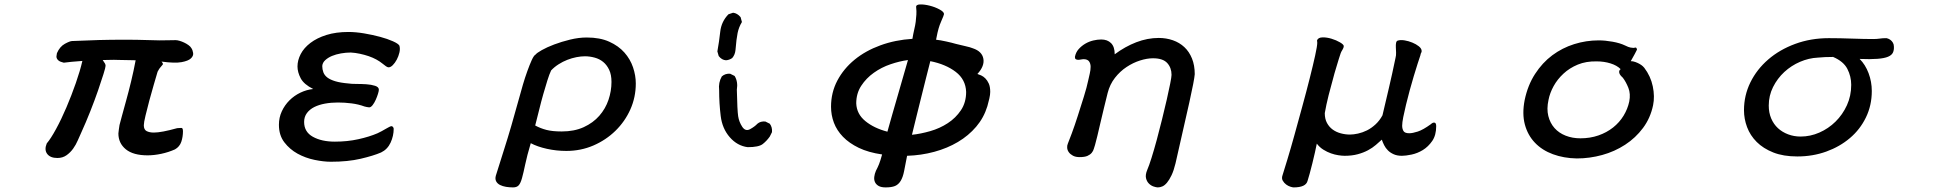

<svg xmlns="http://www.w3.org/2000/svg" viewBox="-20 -649 8540 848"><path d="M261.7 -372.1Q245.1 -376 238.3 -381.8Q231.4 -387.7 230 -393.6Q228.5 -399.4 230 -404.8Q231.4 -410.2 231.4 -414.1Q244.1 -443.4 266.6 -455.6Q289.1 -467.8 298.8 -467.8Q363.3 -470.7 416.5 -472.2Q469.7 -473.6 528.3 -473.6Q586.9 -473.6 624.5 -472.2Q662.1 -470.7 684.6 -470.7Q704.1 -470.7 723.6 -471.2Q743.2 -471.7 755.9 -471.7Q762.7 -471.7 772.9 -468.8Q783.2 -465.8 793.5 -460.9Q803.7 -456.1 812.5 -449.7Q821.3 -443.4 825.2 -436.5Q831.1 -427.7 833 -415Q835 -402.3 823.2 -391.1Q811.5 -379.9 781.7 -374.5Q752 -369.1 693.4 -377Q702.1 -367.2 698.7 -363.8Q695.3 -360.4 688.5 -351.6Q685.5 -348.6 683.1 -344.7Q680.7 -340.8 678.7 -336.9Q675.8 -333 674.8 -328.1Q668.9 -308.6 659.2 -274.9Q649.4 -241.2 639.6 -205.1Q629.9 -168.9 622.6 -138.2Q615.2 -107.4 615.2 -95.7Q615.2 -76.2 627.9 -69.8Q640.6 -63.5 659.2 -63.5Q676.8 -63.5 702.1 -68.4Q727.5 -73.2 762.7 -83Q772.5 -83 780.3 -84Q788.1 -85 788.1 -69.3Q788.1 -44.9 780.8 -22.9Q773.4 -1 752.9 10.7Q724.6 23.4 692.4 30.3Q660.2 37.1 631.8 37.1Q568.4 37.1 535.6 10.3Q502.9 -16.6 502.9 -59.6Q503.9 -68.4 504.9 -77.1Q505.9 -85.9 507.8 -96.7Q510.7 -108.4 518.6 -137.2Q526.4 -166 537.1 -204.6Q547.9 -243.2 559.1 -289.6Q570.3 -335.9 579.1 -382.8Q570.3 -382.8 557.1 -383.3Q543.9 -383.8 529.8 -383.8Q515.6 -383.8 502.9 -384.3Q490.2 -384.8 483.4 -384.8Q466.8 -384.8 455.6 -384.3Q444.3 -383.8 433.6 -383.8Q441.4 -373 443.8 -368.2Q446.3 -363.3 446.3 -358.4Q446.3 -351.6 437 -321.8Q427.7 -292 413.1 -249.5Q398.4 -207 378.9 -157.7Q359.4 -108.4 338.9 -63.5Q332 -48.8 323.7 -29.3Q315.4 -9.8 303.2 7.3Q291 24.4 273.9 36.6Q256.8 48.8 233.4 48.8Q202.1 48.8 188.5 30.8Q174.8 12.7 186.5 -15.6Q204.1 -36.1 227.5 -79.1Q251 -122.1 273.4 -174.8Q295.9 -227.5 314.9 -282.2Q334 -336.9 343.8 -379.9Q313.5 -377.9 295.9 -376Q278.3 -374 261.7 -372.1Z M1744.1 -447.3Q1748 -433.6 1744.1 -417Q1740.2 -400.4 1732.4 -385.7Q1724.6 -371.1 1714.8 -361.3Q1705.1 -351.6 1696.3 -351.6Q1691.4 -351.6 1684.6 -356.4Q1677.7 -361.3 1668 -369.1Q1657.2 -377.9 1642.1 -386.2Q1627 -394.5 1608.4 -400.9Q1589.8 -407.2 1569.3 -411.6Q1548.8 -416 1529.3 -417Q1507.8 -417 1485.8 -413.1Q1463.9 -409.2 1446.3 -401.9Q1428.7 -394.5 1416.5 -383.3Q1404.3 -372.1 1403.3 -357.4Q1403.3 -342.8 1408.2 -329.6Q1413.1 -316.4 1425.8 -306.6Q1438.5 -296.9 1461.4 -290Q1484.4 -283.2 1519.5 -280.3Q1531.2 -278.3 1553.2 -278.3Q1575.2 -278.3 1597.7 -276.9Q1620.1 -275.4 1636.7 -270Q1653.3 -264.6 1653.3 -252.9Q1653.3 -247.1 1649.4 -234.4Q1645.5 -221.7 1639.6 -208.5Q1633.8 -195.3 1626 -185.1Q1618.2 -174.8 1610.4 -174.8Q1607.4 -174.8 1600.1 -176.3Q1592.8 -177.7 1589.8 -178.7Q1563.5 -188.5 1532.7 -192.4Q1502 -196.3 1472.7 -196.3Q1442.4 -196.3 1415.5 -191.4Q1388.7 -186.5 1368.2 -176.3Q1347.7 -166 1335.4 -149.4Q1323.2 -132.8 1323.2 -110.4Q1323.2 -66.4 1361.8 -44.9Q1400.4 -23.4 1459 -23.4Q1514.6 -23.4 1563 -34.2Q1611.3 -44.9 1647.5 -60.5Q1656.2 -64.5 1666 -69.8Q1675.8 -75.2 1684.1 -80.1Q1692.4 -85 1699.2 -88.4Q1706.1 -91.8 1709 -91.8Q1712.9 -91.8 1715.8 -87.9Q1718.8 -84 1718.8 -80.1Q1718.8 -48.8 1705.1 -19Q1691.4 10.7 1663.1 24.4Q1628.9 39.1 1572.8 52.2Q1516.6 65.4 1441.4 65.4Q1409.2 65.4 1369.1 57.1Q1329.1 48.8 1294.4 29.8Q1259.8 10.7 1235.8 -20.5Q1211.9 -51.8 1211.9 -97.7Q1211.9 -129.9 1224.6 -157.2Q1237.3 -184.6 1258.3 -205.6Q1279.3 -226.6 1306.6 -239.7Q1334 -252.9 1363.3 -255.9Q1322.3 -276.4 1308.1 -303.2Q1293.9 -330.1 1293.9 -355.5Q1293.9 -382.8 1308.1 -410.2Q1322.3 -437.5 1351.1 -459.5Q1379.9 -481.4 1421.9 -494.6Q1463.9 -507.8 1519.5 -507.8Q1550.8 -507.8 1588.4 -501.5Q1626 -495.1 1658.7 -486.3Q1691.4 -477.5 1715.3 -466.8Q1739.3 -456.1 1744.1 -447.3Z M2169.9 127Q2181.6 87.9 2208.5 4.4Q2235.4 -79.1 2273.4 -217.8Q2280.3 -244.1 2289.6 -275.4Q2298.8 -306.6 2309.1 -335Q2319.3 -363.3 2328.6 -383.8Q2337.9 -404.3 2345.7 -408.2Q2350.6 -415 2373 -427.7Q2395.5 -440.4 2427.7 -452.6Q2460 -464.8 2498 -474.1Q2536.1 -483.4 2571.3 -483.4Q2629.9 -483.4 2670.9 -464.8Q2711.9 -446.3 2737.8 -417Q2763.7 -387.7 2775.9 -351.6Q2788.1 -315.4 2788.1 -280.3Q2788.1 -219.7 2764.2 -166Q2740.2 -112.3 2698.2 -71.3Q2656.2 -30.3 2600.6 -6.3Q2544.9 17.6 2481.4 17.6Q2437.5 17.6 2395.5 8.3Q2353.5 -1 2324.2 -16.6Q2307.6 39.1 2299.8 76.7Q2292 114.3 2285.6 137.2Q2279.3 160.2 2271 169.4Q2262.7 178.7 2246.1 178.7Q2230.5 178.7 2215.3 176.3Q2200.2 173.8 2188.5 168Q2176.8 162.1 2171.4 151.9Q2166 141.6 2169.9 127ZM2414.1 -337.9Q2406.2 -321.3 2397.5 -293.5Q2388.7 -265.6 2379.4 -232.9Q2370.1 -200.2 2361.3 -164.1Q2352.5 -127.9 2343.8 -94.7Q2367.2 -82 2393.6 -75.2Q2419.9 -68.4 2460.9 -68.4Q2516.6 -68.4 2558.1 -87.4Q2599.6 -106.4 2627 -137.7Q2654.3 -168.9 2667.5 -208Q2680.7 -247.1 2680.7 -287.1Q2680.7 -319.3 2670.4 -340.8Q2660.2 -362.3 2644 -375.5Q2627.9 -388.7 2606.4 -394.5Q2585 -400.4 2563.5 -400.4Q2545.9 -400.4 2525.9 -396.5Q2505.9 -392.6 2485.8 -384.8Q2465.8 -377 2447.3 -365.2Q2428.7 -353.5 2414.1 -337.9Z M3282.2 1Q3236.3 -4.9 3203.1 -43Q3169.9 -81.1 3163.1 -136.7Q3156.2 -192.4 3156.2 -251Q3152.3 -284.2 3168 -311.5Q3183.6 -325.2 3205.1 -323.2L3224.6 -313.5Q3240.2 -288.1 3234.4 -252.9Q3236.3 -161.1 3240.2 -135.7Q3244.1 -110.4 3258.3 -88.9Q3272.5 -67.4 3293 -78.6Q3313.5 -89.8 3325.2 -102.5Q3338.9 -114.3 3360.4 -112.3L3379.9 -102.5Q3391.6 -86.9 3389.6 -65.4L3379.9 -45.9Q3366.2 -26.4 3348.6 -12.7Q3331.1 1 3282.2 1ZM3213.9 -392.6Q3201.2 -383.8 3186.5 -382.8Q3168 -383.8 3154.3 -401.4L3148.4 -421.9Q3156.2 -464.8 3161.1 -509.3Q3166 -553.7 3197.3 -585.9L3217.8 -592.8Q3236.3 -590.8 3251 -573.2L3256.8 -551.8Q3243.2 -529.3 3237.8 -503.4Q3232.4 -477.5 3228.5 -428.7Q3226.6 -407.2 3213.9 -392.6Z M4026.4 -616.2Q4024.4 -628.9 4043.5 -629.4Q4062.5 -629.9 4085.9 -624Q4109.4 -618.2 4129.4 -607.4Q4149.4 -596.7 4149.4 -586.9Q4149.4 -585 4146 -576.2Q4142.6 -567.4 4137.7 -556.6Q4132.8 -545.9 4130.4 -538.6Q4127.9 -531.2 4125.5 -523.4Q4123 -515.6 4120.6 -504.4Q4118.2 -493.2 4114.3 -473.6Q4132.8 -471.7 4159.2 -465.8Q4185.5 -460 4202.1 -455.1Q4220.7 -450.2 4243.2 -445.3Q4265.6 -440.4 4277.3 -435.5Q4317.4 -421.9 4323.2 -389.6Q4329.1 -357.4 4296.9 -322.3Q4303.7 -320.3 4313.5 -315.9Q4323.2 -311.5 4332 -302.7Q4340.8 -293.9 4347.2 -279.8Q4353.5 -265.6 4353.5 -243.2Q4353.5 -231.4 4349.6 -213.9Q4345.7 -196.3 4340.8 -179.7Q4325.2 -128.9 4291.5 -89.4Q4257.8 -49.8 4210.9 -22Q4164.1 5.9 4106.4 21.5Q4048.8 37.1 3986.3 39.1Q3978.5 80.1 3973.1 106.9Q3967.8 133.8 3958 149.9Q3948.2 166 3933.1 172.4Q3918 178.7 3891.6 178.7Q3872.1 178.7 3860.8 172.4Q3849.6 166 3844.7 155.8Q3839.8 145.5 3841.3 132.3Q3842.8 119.1 3848.6 105.5Q3856.4 90.8 3862.3 76.2Q3868.2 61.5 3876 33.2Q3815.4 24.4 3772.9 3.9Q3730.5 -16.6 3703.1 -44.9Q3675.8 -73.2 3663.1 -106.9Q3650.4 -140.6 3650.4 -177.7Q3650.4 -240.2 3678.2 -293Q3706.1 -345.7 3754.4 -385.3Q3802.7 -424.8 3868.2 -448.7Q3933.6 -472.7 4009.8 -477.5Q4013.7 -501 4018.1 -519.5Q4022.5 -538.1 4024.4 -552.7Q4026.4 -569.3 4027.3 -584.5Q4028.3 -599.6 4026.4 -616.2ZM3990.2 -383.8Q3953.1 -378.9 3913.1 -365.2Q3873 -351.6 3839.4 -327.6Q3805.7 -303.7 3783.7 -270Q3761.7 -236.3 3761.7 -192.4Q3763.7 -145.5 3801.8 -114.3Q3839.8 -83 3899.4 -67.4Q3909.2 -103.5 3920.9 -143.6Q3932.6 -183.6 3944.3 -224.6Q3956.1 -265.6 3967.8 -306.2Q3979.5 -346.7 3990.2 -383.8ZM4007.8 -53.7Q4045.9 -57.6 4088.4 -69.8Q4130.9 -82 4166 -105Q4201.2 -127.9 4224.1 -162.1Q4247.1 -196.3 4247.1 -243.2Q4245.1 -297.9 4201.2 -331.5Q4157.2 -365.2 4088.9 -378.9Q4080.1 -343.8 4069.8 -303.7Q4059.6 -263.7 4049.3 -221.7Q4039.1 -179.7 4028.3 -137.2Q4017.6 -94.7 4007.8 -53.7Z M5072.3 -391.6Q5045.9 -391.6 5015.1 -381.8Q4984.4 -372.1 4955.6 -353Q4926.8 -334 4904.3 -305.2Q4881.8 -276.4 4872.1 -238.3Q4864.3 -207 4856 -172.9Q4847.7 -138.7 4840.3 -106.9Q4833 -75.2 4826.7 -48.8Q4820.3 -22.5 4816.4 -8.8Q4813.5 -1 4811 8.3Q4808.6 17.6 4801.8 25.9Q4794.9 34.2 4782.7 39.6Q4770.5 44.9 4748 44.9Q4730.5 44.9 4718.8 38.6Q4707 32.2 4700.7 23.4Q4694.3 14.6 4693.4 4.4Q4692.4 -5.9 4696.3 -14.6Q4701.2 -26.4 4713.9 -60.5Q4726.6 -94.7 4740.2 -137.2Q4753.9 -179.7 4767.1 -222.2Q4780.3 -264.6 4786.1 -293Q4789.1 -306.6 4793 -323.2Q4796.9 -339.8 4796.9 -354Q4796.9 -368.2 4790 -377.9Q4783.2 -387.7 4764.6 -387.7Q4759.8 -387.7 4753.9 -386.2Q4748 -384.8 4742.2 -384.8Q4736.3 -384.8 4731.9 -387.2Q4727.5 -389.6 4727.5 -397.5Q4731.4 -418 4744.1 -432.1Q4756.8 -446.3 4773.4 -456.1Q4790 -465.8 4808.6 -470.2Q4827.1 -474.6 4843.8 -474.6Q4871.1 -474.6 4887.2 -458.5Q4903.3 -442.4 4903.3 -409.2Q4949.2 -443.4 4998.5 -462.4Q5047.9 -481.4 5097.7 -481.4Q5130.9 -481.4 5160.2 -471.2Q5189.5 -460.9 5210.9 -440.9Q5232.4 -420.9 5244.6 -390.6Q5256.8 -360.4 5256.8 -321.3Q5254.9 -295.9 5232.9 -196.8Q5210.9 -97.7 5171.9 72.3Q5164.1 104.5 5154.3 125Q5144.5 145.5 5134.3 157.7Q5124 169.9 5113.8 174.3Q5103.5 178.7 5093.8 178.7Q5086.9 178.7 5075.2 174.8Q5063.5 170.9 5054.2 161.6Q5044.9 152.3 5041.5 137.7Q5038.1 123 5046.9 101.6Q5054.7 84 5065.9 48.3Q5077.1 12.7 5088.9 -30.8Q5100.6 -74.2 5112.3 -121.6Q5124 -168.9 5133.3 -209.5Q5142.6 -250 5148.4 -279.8Q5154.3 -309.6 5154.3 -318.4Q5154.3 -349.6 5135.3 -370.6Q5116.2 -391.6 5072.3 -391.6Z M5796.9 -470.7Q5801.8 -483.4 5820.8 -483.9Q5839.8 -484.4 5860.8 -478Q5881.8 -471.7 5898.4 -461.9Q5915 -452.1 5915 -445.3Q5915 -438.5 5909.2 -429.2Q5903.3 -419.9 5901.4 -414.1Q5897.5 -403.3 5893.1 -388.7Q5888.7 -374 5883.8 -357.9Q5878.9 -341.8 5874 -325.2Q5869.1 -308.6 5866.2 -295.9Q5863.3 -285.2 5858.4 -267.1Q5853.5 -249 5848.1 -228.5Q5842.8 -208 5838.4 -187Q5834 -166 5831.1 -149.4Q5831.1 -124 5840.8 -106Q5850.6 -87.9 5866.2 -76.7Q5881.8 -65.4 5901.9 -60.1Q5921.9 -54.7 5942.4 -54.7Q5958 -54.7 5978 -59.1Q5998 -63.5 6017.6 -73.2Q6037.1 -83 6055.2 -99.6Q6073.2 -116.2 6085.9 -139.6Q6099.6 -198.2 6114.3 -260.3Q6128.9 -322.3 6143.6 -393.6Q6146.5 -404.3 6146 -417Q6145.5 -429.7 6145 -440.4Q6144.5 -451.2 6146 -459.5Q6147.5 -467.8 6153.3 -469.7Q6166 -473.6 6183.6 -470.7Q6201.2 -467.8 6217.8 -460.9Q6234.4 -454.1 6246.1 -444.8Q6257.8 -435.5 6258.8 -425.8Q6259.8 -419.9 6256.8 -415.5Q6253.9 -411.1 6253.9 -406.2Q6249 -392.6 6241.2 -367.7Q6233.4 -342.8 6224.1 -312.5Q6214.8 -282.2 6206.1 -249.5Q6197.3 -216.8 6189.9 -186.5Q6182.6 -156.2 6177.7 -131.8Q6172.9 -107.4 6172.9 -93.8Q6172.9 -80.1 6178.7 -70.3Q6184.6 -60.5 6204.1 -60.5Q6218.8 -60.5 6241.7 -67.9Q6264.6 -75.2 6299.8 -100.6Q6307.6 -108.4 6315.4 -107.4Q6323.2 -106.4 6323.2 -91.8Q6323.2 -51.8 6305.7 -26.4Q6288.1 -1 6264.2 13.7Q6240.2 28.3 6214.4 33.7Q6188.5 39.1 6171.9 39.1Q6150.4 39.1 6135.3 32.2Q6120.1 25.4 6109.9 15.1Q6099.6 4.9 6093.3 -7.8Q6086.9 -20.5 6083 -32.2Q6071.3 -21.5 6056.6 -8.8Q6042 3.9 6022 14.6Q6002 25.4 5976.6 32.2Q5951.2 39.1 5918.9 39.1Q5907.2 39.1 5891.1 36.6Q5875 34.2 5858.4 28.3Q5841.8 22.5 5825.2 12.2Q5808.6 2 5795.9 -14.6Q5793 1 5787.6 24.4Q5782.2 47.9 5776.4 71.8Q5770.5 95.7 5764.6 117.2Q5758.8 138.7 5754.9 150.4Q5747.1 178.7 5693.4 178.7Q5689.5 178.7 5679.7 175.8Q5669.9 172.9 5660.6 166Q5651.4 159.2 5645.5 148.9Q5639.6 138.7 5644.5 125Q5651.4 103.5 5666 55.2Q5680.7 6.8 5697.3 -53.2Q5713.9 -113.3 5731.9 -179.2Q5750 -245.1 5764.6 -303.2Q5779.3 -361.3 5788.6 -403.8Q5797.9 -446.3 5797.9 -460Q5797.9 -462.9 5797.4 -465.3Q5796.9 -467.8 5796.9 -470.7Z M7206.1 -438.5Q7210 -434.6 7210 -429.7Q7207 -422.9 7200.2 -410.6Q7193.4 -398.4 7182.6 -378.9Q7192.4 -378.9 7203.1 -375Q7213.9 -371.1 7222.2 -366.2Q7230.5 -361.3 7235.8 -356.4Q7241.2 -351.6 7242.2 -349.6Q7270.5 -312.5 7279.8 -267.6Q7289.1 -222.7 7281.2 -184.6Q7269.5 -127.9 7236.8 -84Q7204.1 -40 7157.7 -9.8Q7111.3 20.5 7056.2 35.6Q7001 50.8 6944.3 50.8Q6886.7 49.8 6838.9 32.2Q6791 14.6 6759.3 -18.6Q6727.5 -51.8 6714.8 -99.1Q6702.1 -146.5 6713.9 -207Q6727.5 -272.5 6759.8 -322.3Q6792 -372.1 6835.9 -404.8Q6879.9 -437.5 6932.6 -454.1Q6985.4 -470.7 7041 -470.7Q7069.3 -470.7 7102.1 -464.8Q7134.8 -459 7157.2 -448.2Q7172.9 -440.4 7181.2 -439Q7189.5 -437.5 7193.8 -437.5Q7198.2 -437.5 7200.2 -438.5Q7202.1 -439.5 7206.1 -438.5ZM7147.5 -305.7Q7145.5 -307.6 7141.1 -312Q7136.7 -316.4 7133.8 -321.8Q7130.9 -327.1 7131.3 -333Q7131.8 -338.9 7137.7 -343.8Q7121.1 -360.4 7092.8 -369.1Q7064.5 -377.9 7032.2 -377.9Q6985.4 -378.9 6948.7 -363.8Q6912.1 -348.6 6885.3 -323.7Q6858.4 -298.8 6841.8 -268.6Q6825.2 -238.3 6819.3 -208Q6810.5 -168 6818.4 -136.7Q6826.2 -105.5 6845.7 -83.5Q6865.2 -61.5 6895 -49.8Q6924.8 -38.1 6960 -38.1Q7002.9 -38.1 7039.6 -50.8Q7076.2 -63.5 7104.5 -85.9Q7132.8 -108.4 7150.9 -138.2Q7168.9 -168 7175.8 -200.2Q7182.6 -234.4 7171.9 -261.2Q7161.1 -288.1 7147.5 -305.7Z M8193.4 -388.7Q8218.8 -363.3 8232.9 -325.7Q8247.1 -288.1 8247.1 -247.1Q8247.1 -183.6 8221.2 -130.4Q8195.3 -77.1 8150.4 -39.1Q8105.5 -1 8045.9 20.5Q7986.3 42 7918 42Q7856.4 42 7812 24.4Q7767.6 6.8 7738.8 -22Q7710 -50.8 7696.3 -87.4Q7682.6 -124 7682.6 -162.1Q7682.6 -227.5 7710.9 -285.2Q7739.3 -342.8 7789.6 -386.2Q7839.8 -429.7 7908.7 -455.1Q7977.5 -480.5 8057.6 -480.5Q8081.1 -480.5 8107.9 -480Q8134.8 -479.5 8160.6 -478.5Q8186.5 -477.5 8210.4 -477.1Q8234.4 -476.6 8252.9 -476.6Q8269.5 -476.6 8281.7 -478.5Q8293.9 -480.5 8311.5 -480.5Q8313.5 -480.5 8318.8 -478.5Q8324.2 -476.6 8330.1 -472.2Q8335.9 -467.8 8340.3 -460.4Q8344.7 -453.1 8344.7 -443.4Q8345.7 -427.7 8340.3 -416.5Q8335 -405.3 8318.8 -398.4Q8302.7 -391.6 8272.5 -389.2Q8242.2 -386.7 8193.4 -388.7ZM8076.2 -397.5Q8038.1 -397.5 8008.8 -394.5Q7968.8 -392.6 7930.2 -376Q7891.6 -359.4 7860.8 -331.1Q7830.1 -302.7 7811 -264.6Q7792 -226.6 7792 -182.6Q7792 -151.4 7802.7 -126Q7813.5 -100.6 7832.5 -83Q7851.6 -65.4 7877.4 -55.7Q7903.3 -45.9 7932.6 -45.9Q7975.6 -45.9 8015.6 -63.5Q8055.7 -81.1 8086.9 -111.8Q8118.2 -142.6 8137.2 -184.1Q8156.2 -225.6 8156.2 -274.4Q8156.2 -311.5 8139.2 -344.7Q8122.1 -377.9 8076.2 -397.5Z"/></svg>

Font: JasonHandwriting4
Style: Regular
Weight: 400
Version: Version 1.01.21